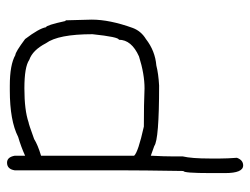

<svg xmlns="http://www.w3.org/2000/svg" viewBox="-102 -610 704 540"><g transform="rotate(90 250.0 -340.0)"><path d="M445.3 -671.9Q466.8 -671.9 466.8 -621.1V-580.1Q466.8 -503.9 460.9 -503.9Q459 -384.3 459 -324.2V-29.3Q455.6 -7.8 437.5 -7.8Q421.9 -7.8 418 -29.3V-58.6Q392.1 -46.9 365.2 -39.1Q319.3 -15.6 234.4 -15.6H220.7Q162.1 -15.6 134.8 -31.2Q126.5 -31.2 89.8 -58.6Q60.1 -97.7 56.6 -117.2Q50.8 -118.2 39.1 -171.9Q37.1 -171.9 37.1 -173.8Q35.2 -231 35.2 -246.1Q35.2 -296.4 58.6 -361.3Q67.4 -384.8 89.8 -398.4Q123 -424.3 164.1 -427.7Q187 -433.6 220.7 -435.5Q372.6 -435.5 390.6 -421.9L418 -412.1V-414.1Q419.9 -450.2 419.9 -474.6V-502Q425.8 -526.9 425.8 -578.1V-607.4Q425.8 -627 423.8 -654.3Q430.2 -671.9 445.3 -671.9ZM76.2 -248Q76.2 -151.9 101.6 -117.2Q121.1 -79.6 148.4 -70.3Q168 -56.6 228.5 -56.6Q290 -56.6 324.2 -68.4Q328.1 -68.4 371.1 -84Q387.2 -94.2 418 -103.5V-365.2Q408.2 -376.5 335.9 -392.6Q271 -392.6 228.5 -394.5Q188 -394.5 138.7 -378.9Q91.8 -357.9 91.8 -322.3Q84 -322.3 76.2 -248Z"/></g></svg>

Font: CEF Fonts CJK Mono
Style: Regular
Weight: 400
Designer: PartyBoss (派对大魔王)
Version: Release 2.25